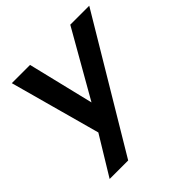

<svg xmlns="http://www.w3.org/2000/svg" viewBox="-180 -623 938 938"><g transform="rotate(-45 288.5 -154.5)"><path d="M49 180 186 -45 178 7 42 -489H168L260 -109H229L446 -489H577L177 180Z"/></g></svg>

Font: Nunito Sans 12pt
Style: Bold Italic
Weight: 700
Italic angle: -9°
Designer: Vernon Adams
Foundry: Vernon Adams
Version: Version 3.101;gftools[0.9.27]